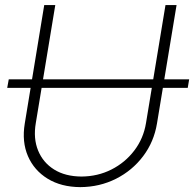

<svg xmlns="http://www.w3.org/2000/svg" viewBox="-20 -748 789 780"><path d="M748.5 -425.8 742.7 -391.1H9.3L15.6 -425.8ZM652.3 -727.5H697.3L617.7 -246.1Q605.5 -171.9 561.5 -113.5Q517.6 -55.2 451.2 -21.7Q384.8 11.7 306.2 12.2Q228.5 11.7 173.6 -22Q118.7 -55.7 93.5 -113.8Q68.4 -171.9 80.6 -246.1L159.7 -727.5H204.6L125.5 -248.5Q114.7 -185.5 134.8 -136.5Q154.8 -87.4 200 -59.3Q245.1 -31.2 311 -30.8Q377 -31.2 432.6 -59.3Q488.3 -87.4 525.6 -136.5Q563 -185.5 573.2 -248.5Z"/></svg>

Font: Inter Tight ExtraLight
Style: Italic
Weight: 250
Italic angle: -9.39999°
Designer: Rasmus Andersson
Foundry: rsms
Version: Version 3.004